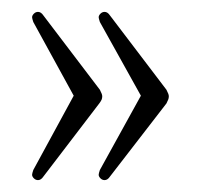

<svg xmlns="http://www.w3.org/2000/svg" viewBox="-20 -389 349 323"><path d="M104 -228 36 -103Q34 -97 34 -95Q34 -92 37 -89Q40 -86 44 -86Q49 -86 53 -92L147 -215Q150 -219 151 -221.5Q152 -224 152 -227Q152 -229 151 -231.5Q150 -234 148 -238L53 -363Q49 -369 44 -369Q40 -369 37 -366Q34 -363 34 -360Q34 -358 36 -352ZM217 -228 148 -103Q146 -97 146 -95Q146 -92 149 -89Q152 -86 156 -86Q161 -86 165 -92L260 -215Q262 -219 263 -221.5Q264 -224 264 -227Q264 -229 263 -231.5Q262 -234 260 -238L165 -363Q161 -369 156 -369Q152 -369 149 -366Q146 -363 146 -360Q146 -358 148 -352Z"/></svg>

Font: Beiruti ExtraLight
Style: Regular
Weight: 250
Designer: Arlette Boutros
Foundry: Boutros
Version: Version 1.41